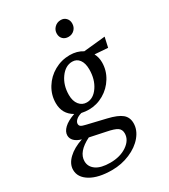

<svg xmlns="http://www.w3.org/2000/svg" viewBox="-242 -712 910 1032"><g transform="rotate(-30 213.5 -195.5)"><path d="M297.9 -514.6Q276.9 -514.6 263.9 -527.3Q251 -540 251 -560.5Q251 -583 266.8 -598.6Q282.7 -614.3 305.7 -614.3Q325.7 -614.3 338.1 -601.1Q350.6 -587.9 350.6 -568.4Q350.6 -544.9 335.4 -529.8Q320.3 -514.6 297.9 -514.6ZM197.3 -121.1Q175.3 -121.1 152.3 -126Q129.4 -119.6 117.4 -108.2Q105.5 -96.7 105.5 -85Q105.5 -74.7 113 -69.1Q120.6 -63.5 142.6 -58.6L257.8 -31.2Q317.4 -17.1 342.8 3.9Q368.2 24.9 368.2 61.5Q368.2 103.5 337.2 140.9Q306.2 178.2 253.9 200.4Q201.7 222.7 142.6 222.7Q58.6 222.7 9.8 193.4Q-39.1 164.1 -39.1 117.2Q-39.1 80.6 -6.1 48.8Q26.9 17.1 84 -2Q56.2 -9.3 41.3 -24.2Q26.4 -39.1 26.4 -58.6Q26.4 -82 48.8 -103.5Q71.3 -125 116.2 -140.6Q59.6 -172.9 59.6 -240.2Q59.6 -290.5 86.2 -333.7Q112.8 -377 157.2 -401.9Q201.7 -426.8 252.9 -426.8Q298.3 -426.8 332 -405.3L465.8 -418.9L452.1 -357.4L371.1 -363.3Q384.8 -337.4 384.8 -306.6Q384.8 -256.8 358.6 -213.9Q332.5 -170.9 289.3 -146Q246.1 -121.1 197.3 -121.1ZM207 -160.2Q248 -160.2 277.3 -203.1Q306.6 -246.1 306.6 -307.6Q306.6 -346.2 290.5 -367.9Q274.4 -389.6 247.1 -389.6Q204.6 -389.6 173.6 -346.4Q142.6 -303.2 142.6 -243.2Q142.6 -205.1 160.6 -182.6Q178.7 -160.2 207 -160.2ZM37.1 107.4Q37.1 141.6 66.9 162.6Q96.7 183.6 154.3 183.6Q216.3 183.6 258.1 154.8Q299.8 126 299.8 85Q299.8 61.5 283 49.6Q266.1 37.6 218.8 28.3L121.1 7.8Q37.1 49.8 37.1 107.4Z"/></g></svg>

Font: Crimson Pro
Style: Italic
Weight: 400
Italic angle: -12°
Designer: Jacques Le Bailly
Foundry: Baron von Fonthausen
Version: Version 1.003